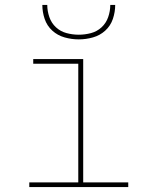

<svg xmlns="http://www.w3.org/2000/svg" viewBox="-20 -760 640 780"><path d="M99 0V-19H298V-501H115V-520H318V-19H501V0ZM300 -600Q271 -600 242.5 -608Q214 -616 192.5 -635.5Q171 -655 161.5 -683Q152 -711 152 -740H172Q172 -715 180.5 -690.5Q189 -666 207.5 -649Q226 -632 250.5 -625.5Q275 -619 300 -619Q325 -619 349.5 -625.5Q374 -632 392.5 -649Q411 -666 419.5 -690.5Q428 -715 428 -740H448Q448 -711 438.5 -683Q429 -655 407.5 -635.5Q386 -616 357.5 -608Q329 -600 300 -600Z"/></svg>

Font: Iosevka HT Thin Extended
Style: Regular
Weight: 100
Width: 7
Monospace: yes
Designer: Belleve Invis
Foundry: Belleve Invis
Version: Version 32.3.0; ttfautohint (v1.8.4)